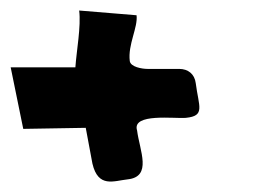

<svg xmlns="http://www.w3.org/2000/svg" viewBox="-29 -548 489 365"><path d="M121.5 -528C125.3 -497.6 116.4 -451.1 114.3 -420H-8.7L15.2 -303L134 -305L146.7 -237C157.7 -190 187.7 -204.3 213.5 -207C260.9 -212 236.5 -261.6 231.6 -300C221 -333.7 303.9 -321.9 324.6 -324C361.8 -327.8 348.8 -345.2 343.1 -390C340.9 -407.4 328.4 -417 311.7 -417H251.7C240.6 -417 219.2 -420.8 217.7 -432C213.8 -463.1 233.5 -496 230.6 -519Z"/></svg>

Font: Rocketfuel
Style: Regular
Weight: 400
Designer: Mew Too
Foundry: Cannot Into Space Fonts.
Version: Version 0.27